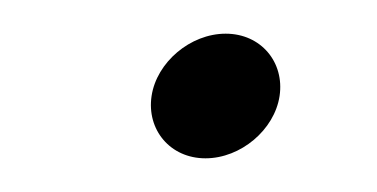

<svg xmlns="http://www.w3.org/2000/svg" viewBox="-20 -113 224 114"><path d="M70 -56C67 -36 81 -19 102 -19C123 -19 143 -36 146 -56C149 -76 135 -93 114 -93C93 -93 73 -76 70 -56Z"/></svg>

Font: Charger Sport
Style: HLExtObl
Weight: 100
Designer: Jasper
Foundry: Cannot Into Space Fonts
Version: Version 1.1